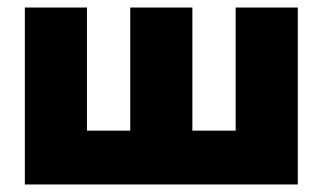

<svg xmlns="http://www.w3.org/2000/svg" viewBox="-20 -490 857 510"><path d="M606 -470H771V0H46V-470H211V-143H326V-470H491V-143H606Z"/></svg>

Font: Tilda Sans Black
Style: Regular
Weight: 900
Designer: ParaType Ltd
Foundry: ParaType Ltd
Version: Version 1.009